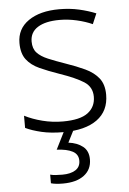

<svg xmlns="http://www.w3.org/2000/svg" viewBox="-55 -583 578 863"><g transform="rotate(-5 234.0 -151.0)"><path d="M422 -141Q422 -68 368.5 -29Q315 10 216 10Q160 10 117.5 0Q75 -10 46 -24V-79Q81 -61 126 -49.5Q171 -38 218 -38Q296 -38 331 -64.5Q366 -91 366 -137Q366 -181 329.5 -204.5Q293 -228 220 -253Q171 -270 133.5 -287Q96 -304 75 -331.5Q54 -359 54 -406Q54 -470 106 -506Q158 -542 245 -542Q293 -542 334.5 -532.5Q376 -523 410 -509L390 -462Q359 -476 320 -485Q281 -494 242 -494Q179 -494 144 -472Q109 -450 109 -408Q109 -376 126 -357.5Q143 -339 175 -325.5Q207 -312 253 -296Q300 -280 338.5 -262Q377 -244 399.5 -216Q422 -188 422 -141ZM324 142Q324 188 289.5 214Q255 240 194 240Q160 240 140 234V195Q150 198 164 199Q178 200 195 200Q232 200 254 186Q276 172 276 144Q276 115 250.5 101.5Q225 88 179 86L222 0H264L234 59Q274 64 299 84Q324 104 324 142Z"/></g></svg>

Font: BC Sans Light
Style: Regular
Weight: 300
Designer: Monotype Design Team
Foundry: Monotype Imaging Inc.
Version: Version 2.000;GOOG;noto-source:20170915:90ef993387c0